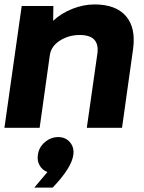

<svg xmlns="http://www.w3.org/2000/svg" viewBox="-25 -577 650 867"><path d="M402 -557Q498 -557 543.5 -504.5Q589 -452 576 -356L526 0H367L415 -337Q425 -419 335 -419Q286 -419 246 -394Q206 -369 200 -328L154 0H-5L73 -550H216L215 -483Q251 -517 301.5 -537Q352 -557 402 -557ZM189 200Q166 191 154 170Q142 149 146 123Q150 89 177 65.5Q204 42 238 42Q271 42 291 65.5Q311 89 306 123Q298 181 213 270H130Z"/></svg>

Font: Oakes Grotesk Bold
Style: Italic
Weight: 700
Italic angle: -8°
Designer: Samuel Oakes
Foundry: Samuel Oakes
Version: Version 1.000;PS 001.000;hotconv 1.0.88;makeotf.lib2.5.64775